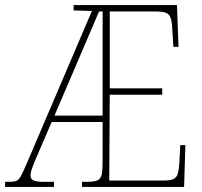

<svg xmlns="http://www.w3.org/2000/svg" viewBox="-23 -734 792 754"><path d="M-3 0V-20H18Q33 -20 42 -24Q51 -28 59.5 -43.5Q68 -59 82 -92L338 -691L266 -693V-714H672L678 -550H658L654 -611Q653 -646 647.5 -662.5Q642 -679 628 -684Q614 -689 586 -689H408V-387H614V-362H408L406 -25H618Q645 -25 657.5 -30.5Q670 -36 674.5 -50Q679 -64 681 -90L685 -164H705L700 0H299V-20H319Q347 -20 360 -26Q373 -32 376.5 -49.5Q380 -67 380 -103V-255H180L121 -118Q109 -90 103 -73.5Q97 -57 97 -44Q97 -31 108.5 -25.5Q120 -20 148 -20H189V0ZM191 -280H380V-689H366Z"/></svg>

Font: Noto Serif Thai Condensed Thin
Style: Regular
Weight: 100
Width: 3
Designer: Monotype Design Team
Foundry: Monotype Imaging Inc.
Version: Version 2.001; ttfautohint (v1.8.4.7-5d5b)